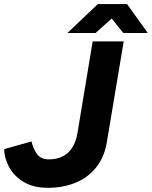

<svg xmlns="http://www.w3.org/2000/svg" viewBox="-27 -902 741 937"><path d="M-6.7 -174.3 126.8 -211.8Q135.8 -173.8 154.6 -149Q173.3 -124.3 211.7 -124.3Q247.9 -124.3 276.4 -137.4Q304.9 -150.6 324.5 -179.9Q344.1 -209.2 351.5 -255.6L425.3 -700H576.7L494 -205.7Q482 -135.1 442.6 -85.5Q403.2 -35.8 342.3 -10.6Q281.3 14.6 206.8 14.6Q134.8 14.6 86.9 -15.1Q39 -44.9 16.3 -88.9Q-6.4 -132.9 -6.7 -174.3ZM450.6 -882H592.2V-878.1L439.3 -740.8H301.6ZM464.9 -878.4 465.4 -882H593.2L694.4 -740.8H574.7Z"/></svg>

Font: Oak Sans Light Italic
Style: Regular
Weight: 400
Italic angle: -9.5°
Foundry: Erik Kennedy, Walven
Version: Version 1.000;Glyphs 3.1.2 (3151)